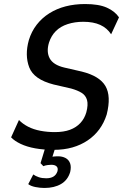

<svg xmlns="http://www.w3.org/2000/svg" viewBox="-20 -734 612 952"><path d="M245 9Q196 9 154.5 1.5Q113 -6 82.5 -20.5Q52 -35 35 -53L74 -139Q92 -120 119 -106Q146 -92 180.5 -85.5Q215 -79 252 -79Q296 -79 327 -90.5Q358 -102 378.5 -124Q399 -146 408 -177Q418 -215 411.5 -238Q405 -261 385 -273.5Q365 -286 333 -295L246 -315Q148 -340 125 -400Q102 -460 123 -535Q136 -578 162 -611.5Q188 -645 224.5 -668Q261 -691 305.5 -702.5Q350 -714 402 -714Q470 -714 510 -696Q550 -678 570 -648L531 -564Q511 -595 477 -610.5Q443 -626 393 -626Q351 -626 315.5 -614.5Q280 -603 257 -580Q234 -557 223 -523Q209 -477 226.5 -444.5Q244 -412 299 -399L386 -379Q474 -357 503 -307Q532 -257 509 -166Q496 -125 472.5 -93Q449 -61 415 -38Q381 -15 339 -3Q297 9 245 9ZM200 198Q179 198 156 193.5Q133 189 120 179L145 131Q156 139 172 144.5Q188 150 209 150Q231 150 245 141.5Q259 133 265 115Q269 99 260.5 91Q252 83 234 83Q227 83 215.5 84.5Q204 86 195 90L181 75L210 -20H260L235 59L215 50Q224 45 238.5 43Q253 41 268 41Q289 41 305 49.5Q321 58 327.5 75.5Q334 93 328 119Q316 159 282.5 178.5Q249 198 200 198Z"/></svg>

Font: Nunito Sans 7pt Condensed SemiBold
Style: Italic
Weight: 600
Width: 3
Italic angle: -9°
Designer: Vernon Adams
Foundry: Vernon Adams
Version: Version 3.101;gftools[0.9.27]